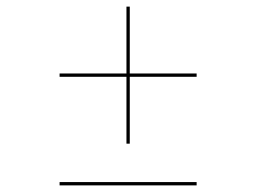

<svg xmlns="http://www.w3.org/2000/svg" viewBox="-20 -649 774 580"><path d="M362 -215V-417H160V-427H362V-629H372V-427H574V-417H372V-215ZM160 -89V-99H574V-89Z"/></svg>

Font: Bungee Hairline
Style: Regular
Weight: 400
Designer: David Jonathan Ross
Foundry: David Jonathan Ross
Version: Version 1.000;PS 1.0;hotconv 1.0.72;makeotf.lib2.5.5900